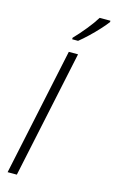

<svg xmlns="http://www.w3.org/2000/svg" viewBox="-147 -1050 660 1105"><g transform="rotate(15 183.0 -497.5)"><path d="M20 0 181 -760H236L75 0ZM181 -844Q213 -877 247.5 -919.5Q282 -962 302 -995H366V-987Q351 -967 325 -938.5Q299 -910 269.5 -882Q240 -854 216 -835H181Z"/></g></svg>

Font: Noto Sans SemiCondensed Light
Style: Italic
Weight: 300
Width: 4
Italic angle: -12°
Designer: Monotype Design Team
Foundry: Monotype Imaging Inc.
Version: Version 2.013; ttfautohint (v1.8.4.7-5d5b)